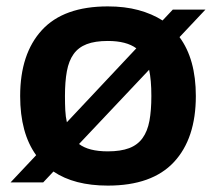

<svg xmlns="http://www.w3.org/2000/svg" viewBox="-20 -570 674 600"><path d="M93 -85Q43 -154 43 -270Q43 -402 111 -476Q179 -550 317 -550Q370 -550 412.5 -538.5Q455 -527 488 -506L520 -540H622L541 -454Q592 -385 592 -270Q592 -137 523.5 -63.5Q455 10 317 10Q212 10 147 -34L115 0H13ZM317 -97Q357 -97 383.5 -107Q410 -117 425.5 -138.5Q441 -160 447 -192.5Q453 -225 453 -270Q453 -320 446 -352L227 -120Q257 -97 317 -97ZM183 -270Q183 -246 184 -225.5Q185 -205 189 -188L406 -419Q375 -442 317 -442Q277 -442 251 -432Q225 -422 210 -401Q195 -380 189 -347.5Q183 -315 183 -270Z"/></svg>

Font: Encode Sans Normal
Style: SemiBold
Weight: 600
Designer: Pablo Impallari, Andres Torresi
Foundry: Pablo Impallari, Andres Torresi
Version: Version 1.000; ttfautohint (v1.00) -l 8 -r 50 -G 200 -x 14 -